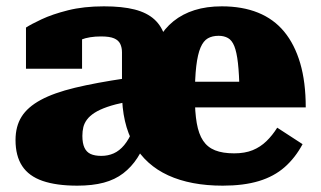

<svg xmlns="http://www.w3.org/2000/svg" viewBox="-20 -575 1013 606"><path d="M378 -328V-253Q343 -246 318.5 -237.5Q294 -229 278.5 -219Q263 -209 254.5 -197.5Q246 -186 243 -173.5Q240 -161 240 -146Q240 -123 246.5 -109Q253 -95 266 -89Q279 -83 300 -83Q321 -83 339 -91Q357 -99 372 -117Q387 -135 399 -164L446 -143Q432 -105 413.5 -76.5Q395 -48 369 -28Q343 -8 307.5 1.5Q272 11 224 11Q158 11 114.5 -4Q71 -19 50 -51Q29 -83 29 -133Q29 -176 48 -206.5Q67 -237 108.5 -259.5Q150 -282 216.5 -298Q283 -314 378 -328ZM308 -555Q366 -555 405 -545Q444 -535 467.5 -513.5Q491 -492 501 -458Q511 -424 511 -376L365 -286V-410Q365 -425 359.5 -436.5Q354 -448 340 -454Q326 -460 299 -460Q262 -460 236.5 -450Q211 -440 203 -428Q192 -432 188.5 -440Q185 -448 190 -456Q195 -464 207 -470Q219 -476 239 -475V-358H62V-488Q77 -498 111 -514Q145 -530 194.5 -542.5Q244 -555 308 -555ZM719 -91Q753 -91 777.5 -101Q802 -111 821 -129.5Q840 -148 855 -172L935 -120Q912 -77 878.5 -47.5Q845 -18 797 -3.5Q749 11 683 11Q582 11 511 -21.5Q440 -54 402.5 -119.5Q365 -185 365 -283Q365 -300 372 -313.5Q379 -327 391 -338Q403 -349 419 -358.5Q435 -368 453 -377Q462 -419 480.5 -452Q499 -485 527.5 -508Q556 -531 594 -543Q632 -555 680 -555Q745 -555 794.5 -535Q844 -515 877 -475Q910 -435 927.5 -375.5Q945 -316 945 -236H484L483 -317H758L736 -284Q735 -341 731 -376Q727 -411 719.5 -429.5Q712 -448 699.5 -455Q687 -462 670 -462Q650 -462 636 -454Q622 -446 613 -425Q604 -404 599.5 -366.5Q595 -329 595 -270Q595 -221 601 -186.5Q607 -152 621 -131Q635 -110 659 -100.5Q683 -91 719 -91Z"/></svg>

Font: Roboto Serif Black
Style: Regular
Weight: 900
Designer: Greg Gazdowicz
Foundry: Commercial Type
Version: Version 1.008